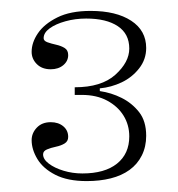

<svg xmlns="http://www.w3.org/2000/svg" viewBox="-20 -743 326 352"><path d="M139 -411Q104 -411 81.5 -422.5Q59 -434 48.5 -451.5Q38 -469 38 -486Q38 -499 47.5 -509Q57 -519 73 -519Q87 -519 96 -511.5Q105 -504 105 -492Q105 -484 98.5 -480Q92 -476 82.5 -474Q73 -472 66 -469Q59 -466 59 -460Q59 -451 69.5 -443Q80 -435 96.5 -430Q113 -425 131 -425Q172 -425 194.5 -443Q217 -461 217 -493Q217 -514 206.5 -531Q196 -548 176.5 -558.5Q157 -569 130 -569H117V-583Q166 -583 191.5 -606Q217 -629 217 -654Q217 -681 196 -695Q175 -709 138 -709Q118 -709 100 -704Q82 -699 71 -691Q60 -683 60 -673Q60 -668 67 -665.5Q74 -663 83 -661Q92 -659 98.5 -655Q105 -651 105 -642Q105 -631 96 -623.5Q87 -616 73 -616Q57 -616 47.5 -625.5Q38 -635 38 -648Q38 -665 49.5 -682Q61 -699 85 -711Q109 -723 146 -723Q193 -723 220.5 -705Q248 -687 248 -655Q248 -634 235 -617.5Q222 -601 203 -592Q184 -583 163 -581V-576Q184 -573 203 -563.5Q222 -554 235 -537.5Q248 -521 248 -494Q248 -474 240 -458Q232 -442 217.5 -431.5Q203 -421 183 -416Q163 -411 139 -411Z"/></svg>

Font: Kalnia Light
Style: Regular
Weight: 300
Designer: Frida Medrano
Foundry: Frida Medrano
Version: Version 1.105